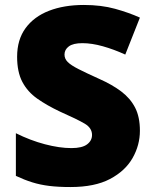

<svg xmlns="http://www.w3.org/2000/svg" viewBox="-20 -744 617 774"><path d="M544 -217Q544 -159 514.5 -107Q485 -55 423.5 -22.5Q362 10 264 10Q215 10 178.5 5.5Q142 1 110 -9Q78 -19 44 -35V-207Q102 -178 161 -162.5Q220 -147 268 -147Q311 -147 331 -162Q351 -177 351 -200Q351 -228 321.5 -245.5Q292 -263 222 -294Q169 -319 130 -346.5Q91 -374 70 -414Q49 -454 49 -515Q49 -584 83 -630.5Q117 -677 177.5 -700.5Q238 -724 318 -724Q388 -724 444 -708.5Q500 -693 544 -673L485 -524Q439 -545 394.5 -557.5Q350 -570 312 -570Q275 -570 257.5 -557Q240 -544 240 -524Q240 -507 253 -494Q266 -481 296.5 -465.5Q327 -450 380 -426Q432 -403 468.5 -375.5Q505 -348 524.5 -310.5Q544 -273 544 -217Z"/></svg>

Font: Noto Sans Meetei Mayek Black
Style: Regular
Weight: 900
Designer: Monotype Design Team and Neelakash Kshetrimayum
Foundry: Monotype Imaging Inc.
Version: Version 2.002; ttfautohint (v1.8.4.7-5d5b)